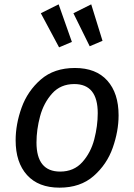

<svg xmlns="http://www.w3.org/2000/svg" viewBox="-20 -852 618 884"><path d="M52 -206Q52 -280 79.5 -356.5Q107 -433 168 -486Q229 -539 325 -539Q422 -539 474 -481Q526 -423 526 -321Q526 -248 499 -171.5Q472 -95 411 -41.5Q350 12 254 12Q157 12 104.5 -46Q52 -104 52 -206ZM430 -331Q430 -465 322 -465Q259 -465 220 -421.5Q181 -378 164.5 -316.5Q148 -255 148 -196Q148 -62 257 -62Q320 -62 359 -105.5Q398 -149 414 -210.5Q430 -272 430 -331ZM311 -659 252 -634 168 -791 250 -832ZM452 -664 393 -639 318 -791 400 -832Z"/></svg>

Font: FiraGO
Style: Italic
Weight: 400
Italic angle: -8°
Designer: bBox Type GmbH
Foundry: bBox Type GmbH
Version: Version 1.001